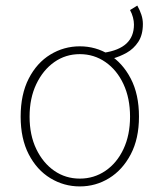

<svg xmlns="http://www.w3.org/2000/svg" viewBox="-20 -656 572 688"><path d="M383 -446 352 -467Q406 -475 433 -500Q460 -525 460 -568Q460 -580 456.5 -593.5Q453 -607 446 -620L472 -636Q481 -620 486.5 -603.5Q492 -587 492 -570Q492 -531 475.5 -506Q459 -481 434 -467Q409 -453 383 -446ZM266 12Q209 12 160.5 -17.5Q112 -47 83 -103Q54 -159 54 -238Q54 -318 83 -374.5Q112 -431 160.5 -460.5Q209 -490 266 -490Q323 -490 371 -460.5Q419 -431 448.5 -374.5Q478 -318 478 -238Q478 -159 448.5 -103Q419 -47 371 -17.5Q323 12 266 12ZM266 -16Q317 -16 358 -44Q399 -72 422.5 -122Q446 -172 446 -238Q446 -304 422.5 -354.5Q399 -405 358 -433.5Q317 -462 266 -462Q215 -462 174.5 -433.5Q134 -405 110 -354.5Q86 -304 86 -238Q86 -172 110 -122Q134 -72 174.5 -44Q215 -16 266 -16Z"/></svg>

Font: Source Sans 3 Variable
Style: Regular
Weight: 200
Designer: Paul D. Hunt
Foundry: Adobe Systems Incorporated
Version: Version 3.026